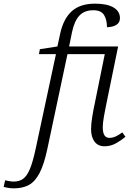

<svg xmlns="http://www.w3.org/2000/svg" viewBox="-157 -790 723 1050"><path d="M-81 240Q-96 240 -111.5 237.5Q-127 235 -137 232L-129 196Q-120 198 -107 200.5Q-94 203 -82 203Q-51 203 -30 187.5Q-9 172 7 133Q23 94 38 24L149 -494H56L61 -521L157 -536L173 -610Q191 -689 236.5 -729.5Q282 -770 363 -770Q429 -770 464 -749Q499 -728 499 -691Q499 -667 480 -654.5Q461 -642 428 -641Q428 -682 412 -708Q396 -734 353 -734Q305 -734 277.5 -705Q250 -676 237 -615L221 -536H489L422 -209Q417 -186 411 -151Q405 -116 405 -94Q405 -36 441 -36Q458 -36 475 -43.5Q492 -51 512 -66L529 -42Q507 -23 477.5 -6.5Q448 10 415 10Q379 10 360 -15.5Q341 -41 341 -84Q341 -111 347.5 -151.5Q354 -192 361 -223L416 -494H212L102 24Q84 109 59.5 156Q35 203 1 221.5Q-33 240 -81 240Z"/></svg>

Font: Noto Serif Light
Style: Italic
Weight: 300
Italic angle: -12°
Designer: Monotype Design Team
Foundry: Monotype Imaging Inc.
Version: Version 2.013